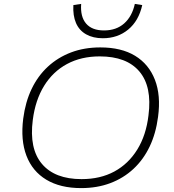

<svg xmlns="http://www.w3.org/2000/svg" viewBox="-20 -956 894 984"><path d="M396 8Q289 8 217.5 -35Q146 -78 115.5 -158Q85 -238 99 -348Q110 -433 142 -500Q174 -567 225.5 -614.5Q277 -662 344.5 -687.5Q412 -713 494 -713Q602 -713 672.5 -670Q743 -627 774 -547Q805 -467 790 -357Q779 -272 747 -205Q715 -138 664 -90.5Q613 -43 545.5 -17.5Q478 8 396 8ZM398 -38Q494 -38 566 -77Q638 -116 683.5 -189.5Q729 -263 741 -365Q760 -512 694.5 -589.5Q629 -667 491 -667Q396 -667 323.5 -628Q251 -589 206 -516Q161 -443 148 -341Q129 -194 195 -116Q261 -38 398 -38ZM507 -760Q457 -760 421.5 -780Q386 -800 369.5 -838Q353 -876 356 -930L396 -936Q391 -871 421 -835.5Q451 -800 513 -800Q576 -800 616.5 -836Q657 -872 671 -936L709 -930Q691 -849 637 -804.5Q583 -760 507 -760Z"/></svg>

Font: Nunito Sans 10pt SemiExpanded ExtraLight
Style: Italic
Weight: 250
Width: 6
Italic angle: -9°
Designer: Vernon Adams
Foundry: Vernon Adams
Version: Version 3.101;gftools[0.9.27]